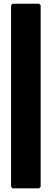

<svg xmlns="http://www.w3.org/2000/svg" viewBox="-20 -820 280 1040"><path d="M40 -792 47.9 -799.8H191.9L200.2 -792V191.9L191.9 200.2H47.9L40 191.9Z"/></svg>

Font: Yokawerad
Style: Regular
Weight: 500
Designer: gluk
Foundry: gluk
Version: Version 0.79